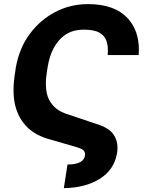

<svg xmlns="http://www.w3.org/2000/svg" viewBox="-20 -742 805 953"><path d="M296.9 191.8 315 74.6Q393.1 74.6 401.6 31.6Q402 29.5 402.2 27.5Q402.3 25.6 402.3 23.8Q402.3 10.7 392.4 2.7Q382.5 -5.3 363.3 -10.7L226.6 -50.4Q93.8 -85.9 57.9 -209.5Q47.2 -245.7 47.2 -293.3Q47.2 -306.8 47.8 -319.2Q48.3 -331.7 49.7 -343Q50.4 -351.2 52.7 -367.2Q55 -383.2 58.6 -407.7Q76.3 -504.3 127.5 -573.2Q178.3 -642 251.8 -681.1Q327.4 -721.6 416.9 -721.6Q550.8 -721.6 615.8 -649.1Q669.4 -589.1 669.4 -495Q669.4 -481.9 668.3 -468.8H514.6Q515.6 -480.8 515.6 -491.8Q515.6 -521 506.6 -543.3Q497.5 -565.7 474.1 -579.5Q447.8 -594.8 396.3 -594.8Q342.3 -594.8 305.8 -570.3Q286.6 -557.5 271.8 -540.3Q257.1 -523.1 246.1 -502.5Q235.1 -481.9 227.8 -458.1Q220.5 -434.3 216.3 -408.4L213.4 -388.8Q210.6 -371.8 209.2 -358.7Q208.5 -351.9 208.1 -343.6Q207.7 -335.2 207.7 -324.9Q207.7 -274.9 225.5 -243.3Q252.8 -194.2 312.9 -175.8L474.4 -121.4Q520.6 -105.5 541.9 -76.5Q563.2 -47.6 563.2 -8.9Q563.2 -2.1 562.7 5Q562.1 12.1 560.7 19.2Q546.5 101.2 475.1 145.6Q403.8 190.3 296.9 191.8Z"/></svg>

Font: Linik Sans
Style: Bold Italic
Weight: 700
Italic angle: 9°
Designer: Fonts by Rasmus Andersson / Changes by Cristiano Sobral with parts from Marc Monis
Foundry: rsms
Version: Version 3.020; ttfautohint (v1.6)